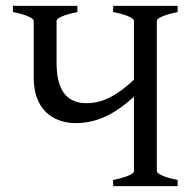

<svg xmlns="http://www.w3.org/2000/svg" viewBox="-20 -635 659 655"><path d="M95 -564V-364C98 -242 183 -215 237 -215C317 -215 377 -251 437 -305V-51C437 -39 396 -27 366 -21V0H586V-21C530 -32 515 -45 515 -51V-564C515 -576 556 -588 586 -594V-615H366V-594C422 -583 437 -570 437 -564V-363C358 -289 307 -283 275 -283C193 -283 175 -349 173 -411V-564C173 -576 214 -588 244 -594V-615H24V-594C80 -583 95 -570 95 -564Z"/></svg>

Font: Temporarium
Style: Regular
Weight: 400
Version: Version 1.1